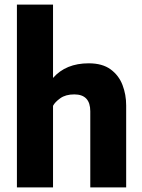

<svg xmlns="http://www.w3.org/2000/svg" viewBox="-20 -820 620 840"><path d="M532 0H375V-333Q375 -407 305 -407Q267 -407 243.5 -390Q220 -373 212 -357V0H54V-800H212V-479Q268 -543 368 -543Q428 -543 464 -516.5Q500 -490 516 -448Q532 -406 532 -359Z"/></svg>

Font: Tanohe Sans
Style: Bold
Weight: 700
Designer: Village Type and Design LLC & Cristiano Sobral
Foundry: Cooper Hewitt Smithsonian Design Museum
Version: Version 1.00;September 29, 2021;FontCreator 13.0.0.2655 64-b